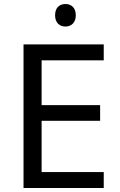

<svg xmlns="http://www.w3.org/2000/svg" viewBox="-20 -935 596 955"><path d="M306 -915C277 -915 254 -898 254 -859C254 -821 277 -803 306 -803C333 -803 357 -821 357 -859C357 -898 333 -915 306 -915ZM496 0V-79H187V-334H478V-412H187V-635H496V-714H97V0Z"/></svg>

Font: Noto Sans Kayah Li
Style: Regular
Weight: 400
Designer: Monotype Design Team, Sérgio Martins
Foundry: Monotype Imaging Inc.
Version: Version 2.002